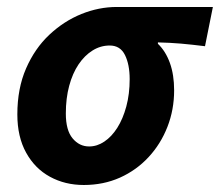

<svg xmlns="http://www.w3.org/2000/svg" viewBox="-20 -516 628 548"><path d="M219.2 12Q165.6 12 122.6 -11.5Q79.6 -34.9 54.6 -80.2Q29.5 -125.5 29.5 -189.5Q29.5 -263.5 54.4 -320.6Q79.3 -377.8 120.8 -416.8Q162.4 -455.8 212.3 -476Q262.2 -496.1 313.2 -496.1H587.6L565.1 -384.1Q528.2 -388.7 496.8 -391.5Q465.3 -394.2 430.7 -395V-391Q452.8 -369.9 464.9 -336.3Q477 -302.7 477 -258.1Q477 -203 457.9 -154Q438.8 -105 404 -67.5Q369.3 -30.1 322.3 -9Q275.2 12 219.2 12ZM234.4 -98Q257.2 -98 277.8 -111.9Q298.5 -125.7 314.7 -151.1Q330.9 -176.6 340.5 -212.1Q350.1 -247.7 350.1 -290.2Q350.1 -331.8 336.7 -358.9Q323.3 -386.1 293.1 -386.1Q266.9 -386.1 244.2 -371.9Q221.5 -357.8 204.2 -332.2Q187 -306.6 177.5 -271.1Q167.9 -235.6 167.9 -191.9Q167.9 -144.3 187.1 -121.2Q206.3 -98 234.4 -98Z"/></svg>

Font: Source Sans Variable
Style: Italic
Weight: 200
Italic angle: -11°
Designer: Paul D. Hunt
Foundry: Adobe Systems Incorporated
Version: Version 3.006;hotconv 1.0.111;makeotfexe 2.5.65597